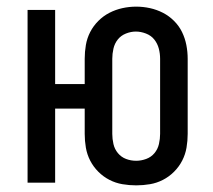

<svg xmlns="http://www.w3.org/2000/svg" viewBox="-20 -550 640 578"><path d="M390 8Q369 8 348.5 4.5Q328 1 309.5 -8.5Q291 -18 276 -33Q261 -48 251.5 -66.5Q242 -85 238.5 -105.5Q235 -126 235 -147V-223H146V0H63V-520H146V-297H235V-373Q235 -394 238.5 -414.5Q242 -435 251.5 -453.5Q261 -472 276 -487Q291 -502 309.5 -511.5Q328 -521 348.5 -525.5Q369 -530 390 -530Q411 -530 431.5 -525.5Q452 -521 470.5 -511.5Q489 -502 504 -487Q519 -472 528 -453.5Q537 -435 541 -414.5Q545 -394 545 -373V-147Q545 -126 541.5 -105.5Q538 -85 528.5 -66.5Q519 -48 504 -33Q489 -18 470.5 -8.5Q452 1 431.5 4.5Q411 8 390 8ZM390 -66Q405 -66 420 -71.5Q435 -77 445 -89Q455 -101 458.5 -116.5Q462 -132 462 -147V-373Q462 -389 458 -404Q454 -419 444.5 -431Q435 -443 419.5 -449Q404 -455 389 -455Q374 -455 359 -449Q344 -443 334.5 -431Q325 -419 321.5 -403.5Q318 -388 318 -373V-147Q318 -132 321.5 -116.5Q325 -101 335 -89Q345 -77 359.5 -71.5Q374 -66 390 -66Z"/></svg>

Font: Zed Mono Extended
Style: Regular
Weight: 400
Width: 7
Monospace: yes
Designer: Belleve Invis
Foundry: Belleve Invis
Version: Version 1.0.0; ttfautohint (v1.8.4)